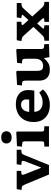

<svg xmlns="http://www.w3.org/2000/svg" viewBox="1124 -1939 829 3117"><g transform="rotate(-90 1538.5 -380.5)"><path d="M264 0 103 -387Q90 -416 81 -428Q72 -440 52 -442L13 -445L26 -524H323V-450L281 -448Q247 -446 266 -398L372 -131H379L479 -391Q489 -417 484.5 -430.5Q480 -444 456 -446L419 -450L430 -524H666V-450L627 -446Q609 -444 600 -435Q591 -426 577 -392L418 0Z M867 -606Q821 -606 794.5 -628.5Q768 -651 768 -691Q768 -730 794 -752.5Q820 -775 867 -775Q914 -775 940 -752.5Q966 -730 966 -691Q966 -652 939 -629Q912 -606 867 -606ZM717 0V-75L771 -78Q791 -79 797 -89.5Q803 -100 803 -128V-374Q803 -406 796.5 -420Q790 -434 764 -435L716 -438L724 -519L946 -531L962 -522V-125Q962 -102 966.5 -90.5Q971 -79 993 -78L1047 -75V0Z M1395 14Q1306 14 1243.5 -18.5Q1181 -51 1148.5 -109.5Q1116 -168 1116 -247Q1116 -340 1153 -404.5Q1190 -469 1255 -503.5Q1320 -538 1406 -538Q1511 -538 1573 -486Q1635 -434 1635 -340Q1635 -314 1633 -288.5Q1631 -263 1626 -238H1281Q1285 -170 1326 -136.5Q1367 -103 1434 -103Q1481 -103 1520 -117.5Q1559 -132 1594 -158L1645 -99Q1603 -49 1538.5 -17.5Q1474 14 1395 14ZM1281 -321H1480Q1483 -344 1483 -367Q1483 -407 1461 -430Q1439 -453 1397 -453Q1345 -453 1315 -416.5Q1285 -380 1281 -321Z M1964 14Q1878 14 1833 -31Q1788 -76 1788 -158V-374Q1788 -406 1781.5 -420Q1775 -434 1751 -436L1710 -439L1718 -518L1930 -531L1946 -522V-199Q1946 -148 1962 -121.5Q1978 -95 2028 -95Q2082 -95 2112.5 -129.5Q2143 -164 2143 -222V-374Q2143 -408 2136.5 -421Q2130 -434 2106 -436L2067 -439L2078 -518L2285 -531L2301 -522V-135Q2301 -106 2308 -94Q2315 -82 2335 -80L2380 -76V0L2169 7L2154 -80H2150Q2116 -38 2074.5 -12Q2033 14 1964 14Z M2436 0V-74L2467 -77Q2485 -79 2495.5 -84.5Q2506 -90 2524 -108L2660 -252L2538 -389Q2518 -411 2504 -424.5Q2490 -438 2468 -441L2431 -447L2444 -523H2744V-449L2708 -445Q2693 -444 2690.5 -434Q2688 -424 2704 -408L2772 -333L2840 -408Q2853 -421 2855.5 -431Q2858 -441 2836 -444L2802 -449L2815 -523H3048V-449L3012 -444Q2991 -441 2980.5 -433.5Q2970 -426 2951 -405L2829 -271L2964 -123Q2983 -102 3000 -90Q3017 -78 3041 -76L3067 -74V0H2742V-74L2779 -77Q2819 -81 2786 -116L2716 -191L2650 -117Q2635 -102 2633 -91Q2631 -80 2652 -78L2687 -74V0Z"/></g></svg>

Font: Literata 7pt
Style: Bold
Weight: 700
Designer: Latin by Veronika Burian and Jose Scaglione. Greek by Irene Vlachou. Cyrillic by Vera Evstafieva.
Foundry: TypeTogether
Version: Version 3.002